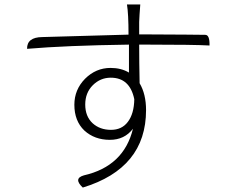

<svg xmlns="http://www.w3.org/2000/svg" viewBox="-20 -804 1040 865"><path d="M559 -648Q559 -742 552 -784H612Q608 -734 607 -705Q607 -715 607 -649H642Q720 -649 817 -648Q915 -647 905 -647Q925 -647 924 -599Q855 -603 642 -603H607Q607 -523 609 -429Q638 -380 638 -308Q638 -46 353 41Q309 0 358 -14Q538 -55 579 -224Q541 -174 475 -174Q406 -174 360 -216Q315 -259 315 -332Q315 -400 363 -449Q412 -498 478 -498Q526 -498 561 -477V-603Q277 -599 102 -584Q101 -636 170 -637Q512 -647 559 -648ZM397 -249Q430 -219 480 -219Q529 -219 556 -255Q584 -292 585 -357Q565 -454 479 -454Q432 -454 398 -420Q364 -386 364 -333Q364 -280 397 -249Z"/></svg>

Font: Swei Half Moon CJK SC
Style: Light
Weight: 300
Version: Version 2.071